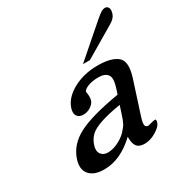

<svg xmlns="http://www.w3.org/2000/svg" viewBox="-156 -772 881 918"><g transform="rotate(-30 284.5 -313.0)"><path d="M493.2 -615.2Q515.6 -634.3 526.4 -640.9Q537.1 -647.5 548.6 -647.5Q560.1 -647.5 565.9 -636.2Q571.8 -625 564.7 -603.8Q557.6 -582.5 530.3 -566.9L361.8 -467.3L361.3 -466.8H360.8H322.8ZM365.7 -174.3 377.4 -210.4Q242.2 -188.5 204.6 -152.3Q185.1 -133.8 175.5 -105.2Q166 -76.7 178 -58.8Q189.9 -41 216.1 -41Q242.2 -41 271.7 -55.2Q301.3 -69.3 319.8 -88.9Q338.4 -108.4 346.2 -122.8Q354 -137.2 365.7 -174.3ZM334.5 -59.1Q250.5 20.5 160.6 20.5Q104 20.5 79.3 -9Q54.7 -38.6 70.8 -87.9Q92.8 -155.8 164.1 -193.4Q235.4 -231 393.1 -257.8L402.8 -287.6Q418.9 -337.4 404.5 -356.4Q390.1 -375.5 355 -375.5Q319.8 -375.5 296.6 -366.2Q273.4 -356.9 269.5 -345.7Q269.5 -343.3 271.5 -326.7Q273.4 -310.1 268.8 -295.7Q264.2 -281.2 245.6 -268.8Q227.1 -256.3 204.1 -256.3Q181.2 -256.3 170.9 -271.7Q160.6 -287.1 169.4 -313.5Q185.5 -362.3 244.4 -394.3Q303.2 -426.3 379.6 -426.3Q456.1 -426.3 488.8 -397.5Q521.5 -368.7 494.6 -286.6L438.5 -112.8Q428.2 -81.1 430.2 -68.4Q432.1 -55.7 448.2 -55.7Q449.7 -55.7 464.6 -60.1Q479.5 -64.5 487.8 -64.5Q496.1 -64.5 490 -45.9Q483.9 -27.3 451.9 -8.3Q419.9 10.7 389.4 10.7Q358.9 10.7 346.2 -6.1Q333.5 -22.9 334.5 -59.1Z"/></g></svg>

Font: RIT Rachana
Style: Bold Italic
Weight: 700
Designer: Hussain KH
Version: 1.4.7